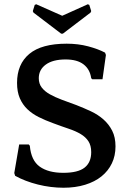

<svg xmlns="http://www.w3.org/2000/svg" viewBox="-20 -870 600 901"><path d="M162 -503Q162 -477 176 -459Q190 -441 214 -427.5Q238 -414 270 -402Q302 -390 338 -377Q374 -363 407 -347.5Q440 -332 465.5 -309.5Q491 -287 506.5 -256.5Q522 -226 522 -183Q522 -139 505 -103.5Q488 -68 456.5 -42.5Q425 -17 379.5 -3Q334 11 278 11Q218 11 158 -4Q98 -19 51 -45L47 -58L70 -192H115L120 -186Q126 -117 166.5 -88Q207 -59 277 -59Q346 -59 377 -83.5Q408 -108 408 -156Q408 -187 395 -207Q382 -227 358.5 -241Q335 -255 302 -266Q269 -277 229 -292Q193 -305 162 -320.5Q131 -336 108.5 -357.5Q86 -379 73 -409Q60 -439 60 -481Q60 -569 117.5 -617Q175 -665 293 -665Q347 -665 394 -652.5Q441 -640 473 -623L477 -612L461 -498H413L408 -503Q402 -545 372 -568Q342 -591 288 -591Q228 -591 195 -567Q162 -543 162 -503ZM267 -712 137 -811 134 -818 143 -847 150 -850 272 -796 392 -850 399 -847 408 -818 405 -811 275 -712Z"/></svg>

Font: QuattrocentoBold
Style: Bold
Weight: 700
Designer: Pablo Impallari
Foundry: Pablo Impallari, Igino Marini, Branda Gallo
Version: Version 2.000